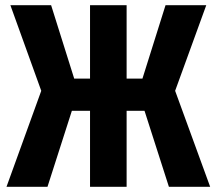

<svg xmlns="http://www.w3.org/2000/svg" viewBox="-20 -720 835 740"><path d="M468 0H327V-293H257L163 0H5L139 -370L20 -700H177L266 -417H327V-700H468V-417H529L618 -700H775L655 -370L790 0H631L537 -293H468Z"/></svg>

Font: Tektur SemiCondensed SemiBold
Style: Regular
Weight: 600
Width: 4
Designer: Adam Jagosz
Foundry: Adam Jagosz
Version: Version 1.005;gftools[0.9.30]